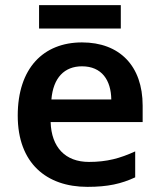

<svg xmlns="http://www.w3.org/2000/svg" viewBox="-20 -810 621 747"><path d="M450 -790H132V-699H450ZM299 -645C149 -645 49 -545 49 -360C49 -175 161 -83 320 -83C400 -83 452 -95 506 -120V-221C447 -194 396 -180 326 -180C234 -180 180 -237 177 -335H535V-399C535 -554 445 -645 299 -645ZM299 -552C376 -552 412 -498 413 -423H180C187 -508 231 -552 299 -552Z"/></svg>

Font: Noto Sans Kannada UI SemiBold
Style: Regular
Weight: 600
Designer: Jelle Bosma - Monotype Design Team
Foundry: Monotype Imaging Inc.
Version: Version 2.005